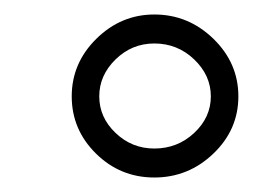

<svg xmlns="http://www.w3.org/2000/svg" viewBox="-20 -825 368 265"><path d="M193 -805Q240 -805 274.5 -771.5Q309 -738 309 -692Q309 -646 274.5 -613Q240 -580 193 -580Q146 -580 112.5 -613Q79 -646 79 -692Q79 -738 113 -771.5Q147 -805 193 -805ZM193 -620Q225 -620 248 -641.5Q271 -663 271 -692Q271 -721 248 -743Q225 -765 193 -765Q162 -765 139.5 -743Q117 -721 117 -692Q117 -663 139.5 -641.5Q162 -620 193 -620Z"/></svg>

Font: Trueno
Style: Lt
Weight: 300
Designer: Julieta Ulanovsky
Foundry: Julieta Ulanovsky
Version: Version 3.001b